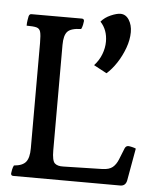

<svg xmlns="http://www.w3.org/2000/svg" viewBox="-53 -860 675 826"><g transform="rotate(5 285.0 -447.0)"><path d="M497 -79 35 -80Q25 -80 25 -90Q25 -94 27.5 -106Q30 -118 34 -125Q71 -128 85.5 -146Q100 -164 100 -205V-660Q100 -694 96 -708Q92 -722 78.5 -725.5Q65 -729 36 -729Q36 -742 38 -753.5Q40 -765 41 -770Q44 -780 52 -780H270Q280 -780 280 -770Q280 -766 277.5 -754Q275 -742 271 -735Q227 -734 212 -717.5Q197 -701 197 -660V-205Q197 -160 209 -149Q221 -138 246 -139L415 -143Q444 -144 458.5 -156Q473 -168 482 -190L502 -240Q507 -251 517 -251Q522 -251 533 -248.5Q544 -246 550 -243L525 -103Q520 -79 497 -79ZM340 -585Q361 -608 371.5 -635.5Q382 -663 382 -690Q382 -741 351 -774Q367 -793 392.5 -804Q418 -815 434 -815Q457 -815 471 -793Q485 -771 485 -740Q485 -707 472 -671.5Q459 -636 439 -605.5Q419 -575 396 -555Z"/></g></svg>

Font: Gowun Batang
Style: Bold
Weight: 700
Designer: Yanghee Ryu
Foundry: Yanghee Ryu
Version: Version 2.000